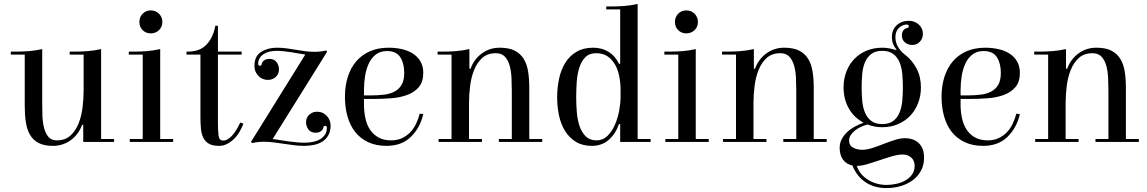

<svg xmlns="http://www.w3.org/2000/svg" viewBox="-20 -723 5841 978"><path d="M335 -445V-460H356Q392 -460 426 -462.5Q460 -465 495 -473V-15H561V0H404V-87H398Q381 -39 341 -9.5Q301 20 250 20Q204 20 176 5Q148 -10 132.5 -37Q117 -64 111.5 -101.5Q106 -139 106 -185V-445H35V-460H56Q92 -460 126 -462.5Q160 -465 195 -473V-199Q195 -169 196 -135Q197 -101 204 -73Q211 -45 226 -26.5Q241 -8 269 -8Q312 -8 338.5 -32Q365 -56 380 -93.5Q395 -131 400.5 -176Q406 -221 406 -264V-445Z M796 -15H862V0H641V-15H707V-445H636V-460H657Q693 -460 727 -462.5Q761 -465 796 -473ZM690 -611Q690 -636 706.5 -653Q723 -670 748 -670Q773 -670 790 -653Q807 -636 807 -611Q807 -586 790 -569.5Q773 -553 748 -553Q723 -553 706.5 -569.5Q690 -586 690 -611Z M1090 -105Q1090 -54 1093.5 -30.5Q1097 -7 1117 -7Q1131 -7 1144.5 -16.5Q1158 -26 1169 -40Q1180 -54 1189 -70Q1198 -86 1204 -99L1220 -93Q1212 -72 1200 -51.5Q1188 -31 1172 -15.5Q1156 0 1137 10Q1118 20 1095 20Q1063 20 1044 9Q1025 -2 1015.5 -21.5Q1006 -41 1003.5 -68Q1001 -95 1001 -127V-445H930V-460H937Q998 -460 1032 -496Q1066 -532 1077 -592H1090V-460H1211V-445H1090Z M1390 -480Q1418 -480 1441 -476.5Q1464 -473 1486.5 -469.5Q1509 -466 1532 -462.5Q1555 -459 1583 -459Q1597 -459 1613.5 -461Q1630 -463 1642 -466L1646 -459L1369 -15H1370Q1385 -13 1405.5 -9.5Q1426 -6 1448.5 -3Q1471 0 1492.5 2Q1514 4 1530 4Q1552 4 1572.5 0Q1593 -4 1609 -13Q1625 -22 1635 -36.5Q1645 -51 1645 -73Q1645 -78 1642 -80Q1639 -82 1636 -82Q1629 -82 1627 -73Q1625 -62 1614.5 -54.5Q1604 -47 1587 -47Q1564 -47 1551.5 -63Q1539 -79 1539 -101Q1539 -124 1555.5 -139Q1572 -154 1595 -154Q1625 -154 1644.5 -133Q1664 -112 1664 -83Q1664 -55 1653 -35Q1642 -15 1624 -3Q1606 9 1581.5 14.5Q1557 20 1530 20Q1502 20 1476.5 16.5Q1451 13 1426 9.5Q1401 6 1375.5 2.5Q1350 -1 1322 -1Q1308 -1 1291.5 1Q1275 3 1263 6L1259 -1L1535 -445Q1520 -447 1501.5 -450.5Q1483 -454 1463.5 -457Q1444 -460 1425 -462Q1406 -464 1390 -464Q1372 -464 1355 -460.5Q1338 -457 1324.5 -448.5Q1311 -440 1303 -427.5Q1295 -415 1295 -397Q1295 -392 1298 -390Q1301 -388 1304 -388Q1312 -388 1313 -397Q1315 -408 1325.5 -415.5Q1336 -423 1353 -423Q1376 -423 1388.5 -407Q1401 -391 1401 -369Q1401 -346 1384.5 -331Q1368 -316 1345 -316Q1315 -316 1295.5 -337Q1276 -358 1276 -387Q1276 -437 1310 -458.5Q1344 -480 1390 -480Z M1960 -480Q1994 -480 2026 -473Q2058 -466 2082.5 -450.5Q2107 -435 2121.5 -410.5Q2136 -386 2136 -352Q2136 -306 2113.5 -279.5Q2091 -253 2054.5 -239.5Q2018 -226 1972.5 -222.5Q1927 -219 1881 -219H1834V-190Q1834 -153 1841.5 -119.5Q1849 -86 1865.5 -61.5Q1882 -37 1908.5 -22.5Q1935 -8 1972 -8Q2003 -8 2027 -19Q2051 -30 2069 -48.5Q2087 -67 2099 -92Q2111 -117 2118 -144L2136 -142Q2120 -72 2073 -26Q2026 20 1949 20Q1895 20 1855 1Q1815 -18 1789 -51Q1763 -84 1750 -130Q1737 -176 1737 -230Q1737 -285 1751.5 -331Q1766 -377 1794 -410Q1822 -443 1863.5 -461.5Q1905 -480 1960 -480ZM1869 -237Q1906 -237 1937.5 -241Q1969 -245 1991.5 -257.5Q2014 -270 2026.5 -292.5Q2039 -315 2039 -352Q2039 -400 2019 -431.5Q1999 -463 1951 -463Q1917 -463 1894 -445Q1871 -427 1858 -398.5Q1845 -370 1839.5 -335Q1834 -300 1834 -265V-237Z M2435 0H2214V-15H2280V-445H2209V-460H2230Q2267 -460 2301 -462.5Q2335 -465 2371 -473V-373H2377Q2394 -421 2434 -450.5Q2474 -480 2525 -480Q2572 -480 2601 -465.5Q2630 -451 2647 -424Q2664 -397 2670 -359.5Q2676 -322 2676 -275V-15H2742V0H2521V-15H2587V-261Q2587 -291 2585.5 -325Q2584 -359 2576.5 -387Q2569 -415 2552.5 -433.5Q2536 -452 2506 -452Q2463 -452 2436.5 -428Q2410 -404 2395 -366.5Q2380 -329 2374.5 -284Q2369 -239 2369 -196V-15H2435Z M3139 0V-91H3133Q3116 -42 3081 -11Q3046 20 2995 20Q2947 20 2913.5 -0.5Q2880 -21 2858.5 -55.5Q2837 -90 2827.5 -134.5Q2818 -179 2818 -227Q2818 -277 2828 -323Q2838 -369 2860 -404Q2882 -439 2917 -459.5Q2952 -480 3002 -480Q3046 -480 3080 -459Q3114 -438 3133 -398H3139V-675H3068V-690H3089Q3125 -690 3159 -692.5Q3193 -695 3228 -703V-15H3294V0ZM3141 -265Q3141 -300 3134.5 -333.5Q3128 -367 3113.5 -393Q3099 -419 3075.5 -435.5Q3052 -452 3017 -452Q2981 -452 2960.5 -430.5Q2940 -409 2930 -375.5Q2920 -342 2917.5 -302.5Q2915 -263 2915 -227Q2915 -192 2918 -153.5Q2921 -115 2931.5 -82.5Q2942 -50 2963 -29Q2984 -8 3019 -8Q3051 -8 3074 -30.5Q3097 -53 3112 -87Q3127 -121 3134 -159.5Q3141 -198 3141 -229Z M3524 -15H3590V0H3369V-15H3435V-445H3364V-460H3385Q3421 -460 3455 -462.5Q3489 -465 3524 -473ZM3418 -611Q3418 -636 3434.5 -653Q3451 -670 3476 -670Q3501 -670 3518 -653Q3535 -636 3535 -611Q3535 -586 3518 -569.5Q3501 -553 3476 -553Q3451 -553 3434.5 -569.5Q3418 -586 3418 -611Z M3884 0H3663V-15H3729V-445H3658V-460H3679Q3716 -460 3750 -462.5Q3784 -465 3820 -473V-373H3826Q3843 -421 3883 -450.5Q3923 -480 3974 -480Q4021 -480 4050 -465.5Q4079 -451 4096 -424Q4113 -397 4119 -359.5Q4125 -322 4125 -275V-15H4191V0H3970V-15H4036V-261Q4036 -291 4034.5 -325Q4033 -359 4025.5 -387Q4018 -415 4001.5 -433.5Q3985 -452 3955 -452Q3912 -452 3885.5 -428Q3859 -404 3844 -366.5Q3829 -329 3823.5 -284Q3818 -239 3818 -196V-15H3884Z M4599 -598Q4577 -598 4559 -581Q4541 -564 4541 -533Q4541 -507 4554 -484.5Q4567 -462 4588 -446Q4626 -417 4648.5 -374.5Q4671 -332 4671 -278Q4671 -235 4656.5 -197.5Q4642 -160 4616 -133Q4590 -106 4554 -90.5Q4518 -75 4474 -75Q4433 -75 4399 -89Q4384 -85 4367 -77.5Q4350 -70 4336.5 -59.5Q4323 -49 4314 -36Q4305 -23 4305 -8Q4305 18 4325.5 29Q4346 40 4372 40Q4395 40 4423 31Q4451 22 4480 10.5Q4509 -1 4537.5 -10Q4566 -19 4588 -19Q4635 -19 4661 7Q4687 33 4687 80Q4687 118 4671 147Q4655 176 4628.5 195.5Q4602 215 4567.5 225Q4533 235 4495 235Q4433 235 4388.5 205Q4344 175 4322 120Q4290 113 4273.5 89.5Q4257 66 4257 30Q4257 6 4267.5 -14Q4278 -34 4295 -50Q4312 -66 4334 -78Q4356 -90 4379 -98Q4331 -123 4304 -170Q4277 -217 4277 -278Q4277 -322 4291.5 -359Q4306 -396 4332 -423Q4358 -450 4394.5 -465Q4431 -480 4474 -480Q4493 -480 4510.5 -476.5Q4528 -473 4545 -468L4547 -470Q4535 -484 4529 -500Q4523 -516 4523 -533Q4523 -572 4547.5 -594.5Q4572 -617 4610 -617Q4639 -617 4660 -598Q4681 -579 4681 -550Q4681 -527 4665.5 -510.5Q4650 -494 4627 -494Q4605 -494 4589.5 -507Q4574 -520 4574 -542Q4574 -559 4581.5 -568.5Q4589 -578 4600 -580Q4609 -582 4609 -589Q4609 -598 4599 -598ZM4579 -278Q4579 -313 4576 -346.5Q4573 -380 4562 -406Q4551 -432 4530 -448Q4509 -464 4474 -464Q4439 -464 4418 -448Q4397 -432 4386 -406Q4375 -380 4372 -346.5Q4369 -313 4369 -278Q4369 -243 4372 -209.5Q4375 -176 4386 -149.5Q4397 -123 4418 -107Q4439 -91 4474 -91Q4509 -91 4530 -107Q4551 -123 4562 -149.5Q4573 -176 4576 -209.5Q4579 -243 4579 -278ZM4344 122Q4352 145 4367 163Q4382 181 4402.5 193.5Q4423 206 4447 212.5Q4471 219 4495 219Q4520 219 4545.5 213.5Q4571 208 4592 196Q4613 184 4626 165.5Q4639 147 4639 122Q4639 95 4621.5 79.5Q4604 64 4577 64Q4555 64 4524 73Q4493 82 4461 93Q4429 104 4398.5 113Q4368 122 4345 122Z M4999 -480Q5033 -480 5065 -473Q5097 -466 5121.5 -450.5Q5146 -435 5160.5 -410.5Q5175 -386 5175 -352Q5175 -306 5152.5 -279.5Q5130 -253 5093.5 -239.5Q5057 -226 5011.5 -222.5Q4966 -219 4920 -219H4873V-190Q4873 -153 4880.5 -119.5Q4888 -86 4904.5 -61.5Q4921 -37 4947.5 -22.5Q4974 -8 5011 -8Q5042 -8 5066 -19Q5090 -30 5108 -48.5Q5126 -67 5138 -92Q5150 -117 5157 -144L5175 -142Q5159 -72 5112 -26Q5065 20 4988 20Q4934 20 4894 1Q4854 -18 4828 -51Q4802 -84 4789 -130Q4776 -176 4776 -230Q4776 -285 4790.5 -331Q4805 -377 4833 -410Q4861 -443 4902.5 -461.5Q4944 -480 4999 -480ZM4908 -237Q4945 -237 4976.5 -241Q5008 -245 5030.5 -257.5Q5053 -270 5065.5 -292.5Q5078 -315 5078 -352Q5078 -400 5058 -431.5Q5038 -463 4990 -463Q4956 -463 4933 -445Q4910 -427 4897 -398.5Q4884 -370 4878.5 -335Q4873 -300 4873 -265V-237Z M5474 0H5253V-15H5319V-445H5248V-460H5269Q5306 -460 5340 -462.5Q5374 -465 5410 -473V-373H5416Q5433 -421 5473 -450.5Q5513 -480 5564 -480Q5611 -480 5640 -465.5Q5669 -451 5686 -424Q5703 -397 5709 -359.5Q5715 -322 5715 -275V-15H5781V0H5560V-15H5626V-261Q5626 -291 5624.5 -325Q5623 -359 5615.5 -387Q5608 -415 5591.5 -433.5Q5575 -452 5545 -452Q5502 -452 5475.5 -428Q5449 -404 5434 -366.5Q5419 -329 5413.5 -284Q5408 -239 5408 -196V-15H5474Z"/></svg>

Font: Elsie
Style: Regular
Weight: 400
Designer: Alejandro Inler
Foundry: Alejandro Inler
Version: 1.001